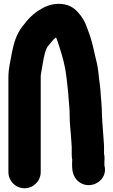

<svg xmlns="http://www.w3.org/2000/svg" viewBox="-20 -774 606 1028"><path d="M364 10.8V53C364 62.5 364.7 70.2 366.7 81.1C366.4 84.7 366 91.8 366 97V112C366 148.7 376 181.5 405.8 202.1C469.1 245.8 560.6 189.6 539 111.3V97C539 85.8 541.4 65.6 537 49V7C537 6.7 537 6.1 537 5.7C534.5 -40.7 530.5 -75.8 528 -119.4L526 -154.7C526 -167.5 525.6 -181.6 524.9 -192.6L522.9 -222.7C522.2 -234.1 520.7 -244.1 520 -259C518.1 -306.8 510.8 -342.8 506.9 -385.7C502.2 -423.1 496.6 -448.1 487.3 -483.9C477.5 -527.8 467.5 -571.9 450.3 -614.2C440.8 -639.5 433.7 -662.3 413.9 -688.1C394.7 -714.2 368.6 -742.3 325.8 -750.5C278.9 -759.6 236.5 -746.8 206.5 -729.7C185.9 -717.6 175.6 -711.3 155.3 -694.1C128.5 -671.3 117.8 -654.1 99.4 -631.5C67.6 -590 54.5 -545.8 43.4 -490.4C37.1 -450.4 25 -410.5 25 -359V147C25 194.8 63.5 234 111.5 234C159.5 234 198 194.8 198 147V-359C198 -368.2 198.8 -376.5 200.6 -385.3C210.3 -438.9 216.5 -495.6 234.9 -524.8C252.4 -544.6 264.1 -562.9 280.2 -573.6C286.3 -557.8 292.6 -542.4 298 -522.9C313.8 -473.4 329.2 -419.5 335.1 -366.5C338.9 -325 345 -290.7 347.1 -250.3C350.3 -210.9 353 -189.2 353 -152C353 -116.1 357.5 -78.1 360 -46C360.2 -35 362 -23.9 362 -18C362 -9 363.3 -1 364 10.8Z"/></svg>

Font: Smoothie
Style: Bd
Weight: 700
Foundry: Cannot Into Space Fonts
Version: Version 0.8